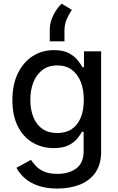

<svg xmlns="http://www.w3.org/2000/svg" viewBox="-20 -831 656 1066"><path d="M299.3 215.8Q237.8 215.8 192.4 200.2Q147 184.6 117.4 158.2Q87.9 131.8 71.3 100.6L151.9 56.6Q162.6 72.3 179.4 90.6Q196.3 108.9 224.9 121.6Q253.4 134.3 299.3 134.3Q363.3 134.3 403.8 104Q444.3 73.7 444.3 8.3V-99.6H435.5Q426.3 -83 408.9 -61.5Q391.6 -40 360.4 -24.4Q329.1 -8.8 277.8 -8.8Q213.4 -8.8 161.4 -39.3Q109.4 -69.8 79.1 -129.4Q48.8 -189 48.8 -274.9Q48.8 -360.8 78.9 -423.1Q108.9 -485.4 160.9 -519Q212.9 -552.7 279.8 -552.7Q331.5 -552.7 362.8 -535.6Q394 -518.6 411.6 -496.1Q429.2 -473.6 438.5 -457.5H446.3V-545.9H541.5V11.2Q541.5 82 509.5 127.4Q477.5 172.9 422.6 194.3Q367.7 215.8 299.3 215.8ZM297.9 -92.3Q345.7 -92.3 378.4 -114.3Q411.1 -136.2 428.2 -177.7Q445.3 -219.2 445.3 -276.9Q445.3 -333.5 428.5 -376.2Q411.6 -418.9 378.9 -443.4Q346.2 -467.8 297.9 -467.8Q248.5 -467.8 215.1 -442.1Q181.6 -416.5 165 -373.3Q148.4 -330.1 148.4 -276.9Q148.4 -222.2 165.3 -180.4Q182.1 -138.7 215.3 -115.5Q248.5 -92.3 297.9 -92.3ZM256.3 -601.6V-665Q256.3 -696.8 266.6 -724.4Q276.9 -752 291.7 -773.9Q306.6 -795.9 322.3 -810.5L378.9 -776.4Q360.4 -748.5 349.1 -721.2Q337.9 -693.8 337.9 -660.6V-601.6Z"/></svg>

Font: Inter Cardless
Style: Regular
Weight: 400
Designer: Rasmus Andersson
Foundry: rsms
Version: Version 4.001;git-9221beed3